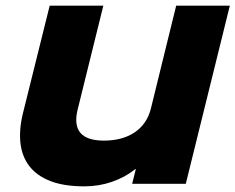

<svg xmlns="http://www.w3.org/2000/svg" viewBox="-20 -650 834 680"><path d="M638 1H448L461 -51H459Q423 -22 376.5 -6Q330 10 279 10Q207 10 159 -8.5Q111 -27 84.5 -61Q58 -95 52.5 -142.5Q47 -190 61 -248L156 -630H346L255 -262Q228 -152 348 -152Q413 -152 456.5 -181Q500 -210 514 -264L604 -630H794Z"/></svg>

Font: TypoPRO Sinkin Sans
Style: 800 Black Italic
Weight: 900
Italic angle: -112°
Designer: Keith Bates
Foundry: K-Type
Version: Sinkin Sans (version 1.0)  by Keith Bates   •   © 2014   www